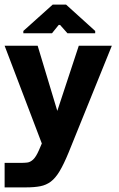

<svg xmlns="http://www.w3.org/2000/svg" viewBox="-20 -612 514 831"><path d="M0 199V93H70Q85 93 98 91.5Q111 90 123.5 78.5Q136 67 149 37L161 9L0 -414H143L228 -132L321 -414H464L277 48Q256 99 238 129Q220 159 200 174Q180 189 154.5 194Q129 199 93 199ZM81 -468V-478L208 -592H266L392 -478V-468H272L240 -504H234L205 -468Z"/></svg>

Font: Darker Grotesque Light Black
Style: Regular
Weight: 900
Version: Version 1.000;gftools[0.9.28]